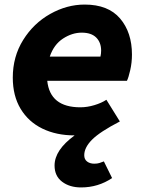

<svg xmlns="http://www.w3.org/2000/svg" viewBox="-20 -580 634 841"><path d="M219 145Q219 77 307 13H306Q227 13 166 -16.5Q105 -46 70.5 -103Q36 -160 36 -240Q36 -332 81.5 -405Q127 -478 200 -519Q273 -560 351 -560Q454 -560 506 -499Q558 -438 558 -341Q558 -306 550.5 -273Q543 -240 536 -226H187Q199 -110 332 -110Q362 -110 393.5 -119.5Q425 -129 446 -143L505 -48Q418 -3 383.5 31.5Q349 66 349 100Q349 118 361.5 127.5Q374 137 393 137Q406 137 415.5 134Q425 131 435 127L471 200Q410 241 335 241Q285 241 252 216Q219 191 219 145ZM420 -332Q423 -346 423 -358Q423 -394 401.5 -415.5Q380 -437 338 -437Q296 -437 256 -411Q216 -385 198 -332Z"/></svg>

Font: Nebula Sans Bold
Style: Regular
Weight: 700
Italic angle: -9°
Designer: Paul D. Hunt for Adobe (as Source Sans)
Foundry: Nebula Entertainment & Broadcasting LLC
Version: Version 1.010